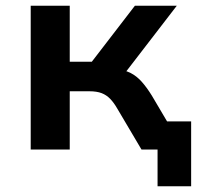

<svg xmlns="http://www.w3.org/2000/svg" viewBox="-20 -521 710 669"><path d="M529 128V0H492V-98H646V128ZM87 0V-501H223V-306H300L450 -501H596L402 -249L386 -280Q415 -277 435.5 -266.5Q456 -256 473.5 -236.5Q491 -217 509 -188L620 0H473L389 -142Q377 -163 364 -176.5Q351 -190 334 -196.5Q317 -203 291 -203H223V0Z"/></svg>

Font: Nunito Sans 7pt
Style: Bold
Weight: 700
Designer: Vernon Adams
Foundry: Vernon Adams
Version: Version 3.101;gftools[0.9.27]